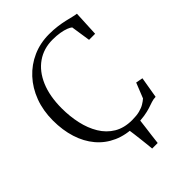

<svg xmlns="http://www.w3.org/2000/svg" viewBox="-265 -868 1164 1164"><g transform="rotate(-45 317.0 -286.0)"><path d="M332.5 180Q330.5 157.5 328 134.5Q325.5 111.5 322.8 88.2Q320 65 317.2 42.2Q314.5 19.5 311 -2.5L402.5 -2Q399.5 27.5 395.2 58.2Q391 89 387.2 119.8Q383.5 150.5 380 180ZM358.5 10.5Q278.5 10.5 216.8 -17Q155 -44.5 112.8 -94.8Q70.5 -145 48.8 -213.8Q27 -282.5 27 -365.5Q27 -450 53.5 -520.8Q80 -591.5 128 -643.5Q176 -695.5 240.5 -724Q305 -752.5 381 -752.5Q419 -752.5 451 -748.2Q483 -744 509 -738Q535 -732 554.8 -727Q574.5 -722 588 -720.5L580 -556.5H528L509 -682Q500 -690 481.2 -697.2Q462.5 -704.5 435 -709.2Q407.5 -714 372 -714Q296 -714 238.5 -674Q181 -634 149 -559Q117 -484 117 -379.5Q117 -311 131 -247.8Q145 -184.5 175 -134.8Q205 -85 253 -56.2Q301 -27.5 369 -27.5Q407 -27.5 433.2 -34.2Q459.5 -41 477.2 -51.8Q495 -62.5 508 -74L547 -171.5L592 -163L569 -27Q549.5 -26.5 531.5 -20.5Q513.5 -14.5 491.5 -7.2Q469.5 0 437.5 5.2Q405.5 10.5 358.5 10.5Z"/></g></svg>

Font: Merriweather 72pt Light
Style: Regular
Weight: 300
Version: Version 2.100